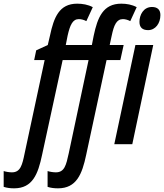

<svg xmlns="http://www.w3.org/2000/svg" viewBox="-140 -785 893 1045"><path d="M-63 240C37 240 67 163 89 58L201 -458H342L234 50C220 114 211 153 164 153C150 153 131 150 119 146V232C137 238 156 240 176 240C276 240 307 163 329 58L440 -458H515L533 -540H457L468 -591C480 -648 494 -681 529 -681C541 -681 556 -677 569 -670L604 -746C578 -760 549 -765 520 -765C421 -765 391 -690 370 -591L360 -540H218L228 -591C241 -648 255 -681 289 -681C302 -681 317 -677 330 -670L365 -746C339 -760 309 -765 280 -765C182 -765 153 -690 132 -591L120 -540L57 -511L46 -458H103L-6 50C-19 114 -29 153 -75 153C-89 153 -108 150 -120 146V232C-101 238 -83 240 -63 240ZM666 -621C706 -621 733 -658 733 -703C733 -733 716 -747 687 -747C641 -747 619 -704 619 -666C619 -636 635 -621 666 -621ZM482 0H580L694 -540H597Z"/></svg>

Font: Noto Sans UI Condensed Medium
Style: Italic
Weight: 500
Width: 3
Italic angle: -12°
Designer: Monotype Design Team
Foundry: Monotype Imaging Inc.
Version: Version 1.901